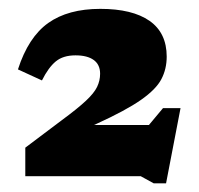

<svg xmlns="http://www.w3.org/2000/svg" viewBox="-20 -730 460 444"><path d="M265.5 -370.5 357 -480H397.5L364 -306H335.5L305.5 -322.5H38.5V-388.5L123.5 -452.5Q159.5 -479 178.5 -496.8Q197.5 -514.5 204.5 -529Q211.5 -543.5 211.5 -559.5Q211.5 -580.5 196.8 -591.2Q182 -602 154.5 -602Q126 -602 109 -588Q92 -574 77 -544L21.5 -569.5Q45.5 -644 91.5 -676.8Q137.5 -709.5 212 -709.5Q286 -709.5 325.8 -681.8Q365.5 -654 365.5 -599Q365.5 -570.5 353.2 -547Q341 -523.5 306 -499Q271 -474.5 203 -443.5L139 -414L139.5 -441H376Z"/></svg>

Font: Newsreader 9pt ExtraBold
Style: Regular
Weight: 800
Designer: Hugues Gentile
Foundry: Production Type
Version: Version 1.003